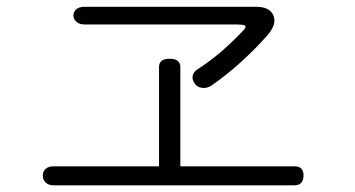

<svg xmlns="http://www.w3.org/2000/svg" viewBox="-20 -683 1040 563"><path d="M227.5 -663.1Q211.9 -663.1 203.1 -655.3Q195.3 -648.4 195.3 -637.7Q195.3 -627 203.1 -620.1Q211.9 -611.3 227.5 -611.3H672.9Q691.4 -611.3 697.3 -608.4Q703.1 -605.5 696.3 -596.7Q665 -563.5 631.8 -534.2Q597.7 -504.9 560.5 -480.5Q546.9 -472.7 544.9 -460Q543 -449.2 550.8 -438.5Q557.6 -427.7 570.3 -425.8Q584 -422.9 597.7 -430.7Q643.6 -461.9 687.5 -502Q728.5 -539.1 765.6 -581.1Q793 -614.3 781.2 -638.7Q770.5 -663.1 730.5 -663.1ZM446.3 -486.3V-195.3H136.7Q122.1 -195.3 113.3 -187.5Q105.5 -179.7 105.5 -168Q105.5 -156.2 113.3 -148.4Q122.1 -139.6 136.7 -139.6H843.8Q869.1 -139.6 870.1 -168Q870.1 -195.3 843.8 -195.3H508.8V-486.3Q508.8 -510.7 477.5 -510.7Q446.3 -510.7 446.3 -486.3Z"/></svg>

Font: GulimChe
Style: Regular
Weight: 400
Monospace: yes
Version: Version 2.21